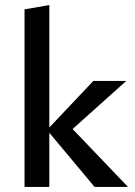

<svg xmlns="http://www.w3.org/2000/svg" viewBox="-20 -739 532 759"><path d="M354 0 175 -214V0H77V-702L175 -719V-235L349 -419H479L267 -229L486 0Z"/></svg>

Font: Ysabeau Infant Semibold
Style: Regular
Weight: 600
Designer: Christian Thalmann (Catharsis Fonts)
Version: Version 0.003